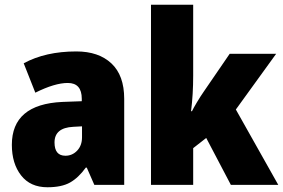

<svg xmlns="http://www.w3.org/2000/svg" viewBox="-20 -780 1194 810"><path d="M326 -201Q326 -166 305.5 -144.5Q285 -123 256 -123Q210 -123 210 -179Q210 -241 289 -245L326 -247ZM80 -513 129 -389Q211 -430 266 -430Q325 -430 325 -363V-353L243 -350Q30 -340 30 -169Q30 -90 69 -40Q108 10 180 10Q240 10 275.5 -10Q311 -30 342 -73H346L378 0H504V-363Q504 -462 450 -512.5Q396 -563 302 -563Q172 -563 80 -513Z M617 -760V0H795V-155L850 -198L954 0H1154L975 -318L1145 -553H949L840 -394Q826 -374 810.5 -348Q795 -322 790 -311H786Q795 -381 795 -461V-760Z"/></svg>

Font: Noto Sans UI SemiCondensed Black
Style: Regular
Weight: 900
Width: 4
Designer: Monotype Design Team
Foundry: Monotype Imaging Inc.
Version: 1.001